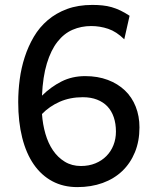

<svg xmlns="http://www.w3.org/2000/svg" viewBox="-20 -745 626 777"><path d="M314.9 -351.6Q263.7 -351.6 221.9 -333.3Q180.2 -314.9 149.9 -283.7Q152.8 -241.7 163.8 -203.6Q174.8 -165.5 194.3 -136.7Q213.9 -107.9 242.2 -90.6Q270.5 -73.2 307.6 -73.2Q339.8 -73.2 366 -84Q392.1 -94.7 410.6 -113.5Q429.2 -132.3 439.2 -157.7Q449.2 -183.1 449.2 -212.4Q449.2 -244.6 440.4 -270.5Q431.6 -296.4 414.8 -314.2Q397.9 -332 372.8 -341.8Q347.7 -351.6 314.9 -351.6ZM482.9 -585.9Q451.2 -617.2 417.7 -628.4Q384.3 -639.6 349.1 -639.6Q308.6 -639.6 273.7 -624.5Q238.8 -609.4 212.4 -575.7Q186 -542 169.7 -488.3Q153.3 -434.6 149.9 -357.9Q186 -393.6 229 -415.3Q272 -437 324.7 -437Q375.5 -437 416.3 -421.6Q457 -406.2 485.6 -378.9Q514.2 -351.6 529.3 -313.2Q544.4 -274.9 544.4 -229.5Q544.4 -173.8 526.1 -129.2Q507.8 -84.5 474.9 -53Q441.9 -21.5 395.5 -4.6Q349.1 12.2 293 12.2Q236.3 12.2 191.9 -11.5Q147.5 -35.2 116.7 -79.6Q85.9 -124 69.8 -188Q53.7 -252 53.7 -332Q53.7 -377 59.8 -423.6Q65.9 -470.2 80.1 -513.9Q94.2 -557.6 116.9 -596.2Q139.6 -634.8 173.1 -663.3Q206.5 -691.9 251.2 -708.5Q295.9 -725.1 354 -725.1Q375.5 -725.1 394.5 -723.1Q413.6 -721.2 431.6 -716.1Q449.7 -710.9 467.5 -702.4Q485.4 -693.8 504.4 -681.2Z"/></svg>

Font: Andika Am
Style: Regular
Weight: 400
Designer: Victor Gaultney, Annie Olsen, Julie Remington, Don Collingsworth, Eric Hays, Becca Hirsbrunner
Foundry: SIL International
Version: Version 5.000